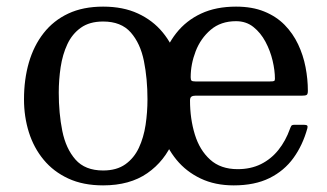

<svg xmlns="http://www.w3.org/2000/svg" viewBox="-20 -550 988 580"><path d="M453 -250Q453 -197.5 468.2 -150.5Q483.5 -103.5 513 -67.5Q542.5 -31.5 586 -10.8Q629.5 10 686 10Q749.5 10 794 -12Q838.5 -34 866.5 -72.8Q894.5 -111.5 908.5 -162.5Q910 -168 908 -170.5Q906 -173 898.5 -173H869.5Q862 -173 860 -169.8Q858 -166.5 856 -161Q843 -124.5 821 -97Q799 -69.5 768.2 -54.2Q737.5 -39 698 -39Q646.5 -39 614.8 -67.8Q583 -96.5 568.5 -144Q554 -191.5 554 -246.5Q554 -255 558.2 -258Q562.5 -261 570.5 -261H892Q902.5 -261 906.2 -263.2Q910 -265.5 910 -275.5Q910 -311 903 -347.2Q896 -383.5 880.5 -416.2Q865 -449 839.8 -474.8Q814.5 -500.5 778.2 -515.2Q742 -530 693 -530Q632.5 -530 587.5 -509Q542.5 -488 512.5 -450Q482.5 -412 467.8 -361Q453 -310 453 -250ZM570 -304Q561 -304 558.5 -306.5Q556 -309 556 -316.5Q556 -356 571 -395Q586 -434 616.5 -460Q647 -486 693 -486Q723.5 -486 745.5 -468.5Q767.5 -451 782 -423.8Q796.5 -396.5 803.5 -366.8Q810.5 -337 810.5 -312Q810.5 -307 808.2 -305.5Q806 -304 796 -304ZM157.5 -270Q157.5 -309 163.2 -347.2Q169 -385.5 183.5 -416.5Q198 -447.5 224.2 -466.2Q250.5 -485 291.5 -485Q346 -485 375 -452Q404 -419 414.8 -365.5Q425.5 -312 425.5 -250Q425.5 -211 419.8 -172.8Q414 -134.5 399.5 -103.5Q385 -72.5 358.8 -53.8Q332.5 -35 291.5 -35Q237 -35 208 -68Q179 -101 168.2 -154.5Q157.5 -208 157.5 -270ZM52.5 -250Q52.5 -197.5 67.2 -150.5Q82 -103.5 111.8 -67.5Q141.5 -31.5 186.2 -10.8Q231 10 291.5 10Q372 10 425 -26.8Q478 -63.5 504.2 -126.8Q530.5 -190 530.5 -270Q530.5 -322.5 515.8 -369.5Q501 -416.5 471.2 -452.5Q441.5 -488.5 396.8 -509.2Q352 -530 291.5 -530Q231 -530 186.2 -509Q141.5 -488 111.8 -450Q82 -412 67.2 -361Q52.5 -310 52.5 -250Z"/></svg>

Font: Besley
Style: Regular
Weight: 400
Designer: Owen Earl
Foundry: indestructible type*
Version: Version 4.000